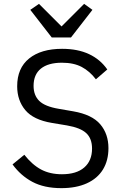

<svg xmlns="http://www.w3.org/2000/svg" viewBox="-20 -963 640 995"><path d="M45 -111 106 -161Q147 -109 193 -84.5Q239 -60 301 -60Q376 -60 416.5 -95Q457 -130 457 -193Q457 -245 427 -273Q397 -301 327 -313L249 -326Q153 -342 111 -392.5Q69 -443 69 -516Q69 -610 131 -660Q193 -710 302 -710Q383 -710 441.5 -682.5Q500 -655 536 -603L477 -552Q445 -594 403.5 -616Q362 -638 301 -638Q230 -638 192 -607.5Q154 -577 154 -518Q154 -469 183.5 -440Q213 -411 285 -399L360 -386Q457 -369 499.5 -319Q542 -269 542 -195Q542 -131 513.5 -84.5Q485 -38 430 -13Q375 12 298 12Q209 12 148 -20.5Q87 -53 45 -111ZM248 -769 137 -912 182 -943 299 -826 416 -943 459 -912 348 -769Z"/></svg>

Font: iA Writer Quattro V
Style: Regular
Weight: 400
Designer: Mike Abbink, Paul van der Laan, Pieter van Rosmalen, Oliver Reichenstein
Foundry: Information Architects Inc.
Version: Version 2.000